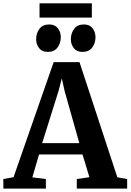

<svg xmlns="http://www.w3.org/2000/svg" viewBox="-36 -1114 772 1134"><path d="M44 -67.5 281 -747H433.5L657 -67L715 -56.5V0H417.5V-56.5L492 -67.5L451.5 -201.5H194.5L155 -66.5L235 -56.5V0H-16L-16.5 -56.5ZM432.5 -268.5 345.5 -577 329 -651 309.5 -576 213 -268.5ZM245.5 -807.5Q212 -807.5 194.8 -830Q177.5 -852.5 177.5 -882Q177.5 -917.5 196.8 -943.5Q216 -969.5 254 -969.5H255Q288.5 -969.5 305.8 -947Q323 -924.5 323 -895Q323 -859.5 303.8 -833.5Q284.5 -807.5 246.5 -807.5ZM450.5 -807.5Q417 -807.5 399.8 -830Q382.5 -852.5 382.5 -882Q382.5 -917.5 401.8 -943.5Q421 -969.5 459 -969.5H460Q493.5 -969.5 510.8 -947Q528 -924.5 528 -895Q528 -859.5 508.8 -833.5Q489.5 -807.5 451.5 -807.5ZM506.5 -1094.5V-1010H197.5V-1094.5Z"/></svg>

Font: Merriweather 28pt
Style: Bold
Weight: 700
Version: Version 2.100